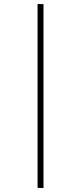

<svg xmlns="http://www.w3.org/2000/svg" viewBox="-20 -750 410 971"><path d="M170 200V-730L200 -729V201Z"/></svg>

Font: Sora Thin
Style: Regular
Weight: 32
Designer: Jonathan Barnbrook, Julián Moncada
Foundry: Barnbrook Fonts
Version: Version 2.000